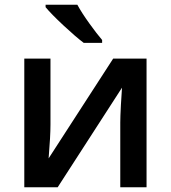

<svg xmlns="http://www.w3.org/2000/svg" viewBox="-20 -786 717 806"><path d="M191.9 -540V-263.2Q191.9 -214.8 184.1 -121.1L455.1 -540H595.2V0H484.9V-272Q484.9 -294.4 487.5 -344.7Q490.2 -395 492.2 -418L222.2 0H82V-540ZM331.5 -606Q297.9 -631.3 246.3 -679.4Q194.8 -727.5 171.4 -755.9V-766.1H304.7Q323.2 -731.9 355.2 -687.5Q387.2 -643.1 408.7 -618.2V-606Z"/></svg>

Font: JBL Sans
Style: Semibold
Weight: 600
Version: Version 1.10